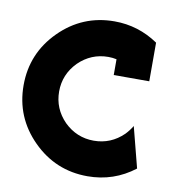

<svg xmlns="http://www.w3.org/2000/svg" viewBox="-64 -556 560 626"><g transform="rotate(10 215.5 -242.5)"><path d="M386.7 -173.8 421.4 -39.1Q353 13.7 266.1 13.7Q160.2 13.7 85 -61.5Q9.8 -136.7 9.8 -242.7Q9.8 -348.6 85 -423.8Q160.2 -499 266.1 -499Q345.2 -499 411.1 -454.1V-326.2H293.5V-378.4Q280.3 -381.3 266.1 -381.3Q209.5 -381.3 168 -340.8Q127.4 -299.3 127.4 -242.7Q127.4 -186 168 -144.5Q209.5 -104 266.1 -104Q322.8 -104 364.3 -144.5Q377 -157.7 386.7 -173.8Z"/></g></svg>

Font: Sangha Kali
Style: Regular
Weight: 400
Designer: Seslavinskaya Anna
Foundry: Popkern
Version: Version 2.000;PS 002.000;hotconv 1.0.88;makeotf.lib2.5.64775